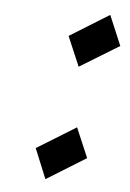

<svg xmlns="http://www.w3.org/2000/svg" viewBox="-43 -525 390 576"><g transform="rotate(5 152.0 -237.0)"><path d="M304.2 -400.9 185.1 -328.1 147 -417.5 266.1 -491.2ZM234.4 -57.1 115.2 16.6 78.1 -73.7 196.3 -146.5Z"/></g></svg>

Font: Lugrasimo
Style: Regular
Weight: 400
Designer: The DocRepair Project, Astigmatic (AOETI)
Foundry: Google
Version: Version 1.001